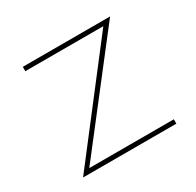

<svg xmlns="http://www.w3.org/2000/svg" viewBox="-116 -631 779 762"><g transform="rotate(-30 274.0 -250.0)"><path d="M100 -20H487.5V0H60L430 -480H72.5V-500H472.5Z"/></g></svg>

Font: Now Thin
Style: Regular
Weight: 250
Designer: Alfredo Marco Pradil
Foundry: Alfredo Marco Pradil
Version: Version 1.002;PS 001.002;hotconv 1.0.88;makeotf.lib2.5.64775